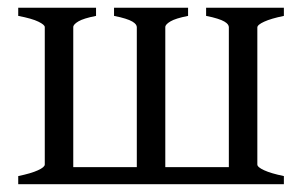

<svg xmlns="http://www.w3.org/2000/svg" viewBox="-20 -474 777 494"><path d="M463.9 -454.1V-433.1Q431.6 -426.8 418.5 -418.9Q405.3 -411.1 405.3 -404.3V-43.9H568.8V-404.3Q568.8 -407.2 566.4 -410.9Q564 -414.6 557.4 -418.5Q550.8 -422.4 539.3 -426Q527.8 -429.7 510.3 -433.1V-454.1H710.4V-433.1Q677.2 -426.3 659.7 -418.2Q642.1 -410.2 642.1 -403.3V-50.8Q642.1 -43.9 659.7 -35.9Q677.2 -27.8 710.4 -21V0H26.9V-21Q60.1 -27.8 77.6 -35.9Q95.2 -43.9 95.2 -50.8V-404.3Q95.2 -410.2 78.9 -418.2Q62.5 -426.3 26.9 -433.1V-454.1H227.1V-433.1Q194.8 -426.8 181.6 -418.9Q168.5 -411.1 168.5 -404.3V-43.9H332V-404.3Q332 -407.2 329.6 -410.9Q327.1 -414.6 320.6 -418.5Q314 -422.4 302.5 -426Q291 -429.7 273.4 -433.1V-454.1Z"/></svg>

Font: Noto Serif Devanagari
Style: Bold
Weight: 700
Designer: Monotype Design Team
Foundry: Monotype Imaging Inc.
Version: Version 1.01